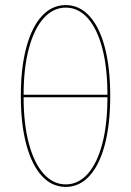

<svg xmlns="http://www.w3.org/2000/svg" viewBox="-20 -731 516 756"><path d="M414 -353Q414 -241 392.5 -160.5Q371 -80 331.5 -37.5Q292 5 239 5Q185 5 145.5 -37.5Q106 -80 84 -160.5Q62 -241 62 -353Q62 -465 84 -545.5Q106 -626 145.5 -668.5Q185 -711 239 -711Q292 -711 331.5 -668.5Q371 -626 392.5 -545.5Q414 -465 414 -353ZM73 -358H403Q403 -465 382.5 -542Q362 -619 325 -660Q288 -701 239 -701Q190 -701 152.5 -660Q115 -619 94 -541.5Q73 -464 73 -358ZM403 -348H73Q73 -242 94 -164.5Q115 -87 152.5 -46Q190 -5 239 -5Q288 -5 325 -46Q362 -87 382.5 -164Q403 -241 403 -348Z"/></svg>

Font: Ysabeau Infant Hairline
Style: Regular
Weight: 100
Designer: Christian Thalmann (Catharsis Fonts)
Version: Version 0.003